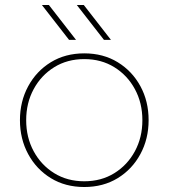

<svg xmlns="http://www.w3.org/2000/svg" viewBox="-20 -737 676 770"><path d="M318 13Q242 13 184 -22.5Q126 -58 93 -119Q60 -180 60 -255Q60 -330 93 -391Q126 -452 184 -487.5Q242 -523 318 -523Q394 -523 452 -487.5Q510 -452 543 -391.5Q576 -331 576 -255Q576 -180 543 -119Q510 -58 452 -22.5Q394 13 318 13ZM318 -10Q386 -10 438.5 -42.5Q491 -75 521 -130.5Q551 -186 551 -255Q551 -324 521 -379.5Q491 -435 438.5 -467.5Q386 -500 318 -500Q250 -500 197.5 -467.5Q145 -435 115 -379.5Q85 -324 85 -255Q85 -186 115 -130.5Q145 -75 197.5 -42.5Q250 -10 318 -10ZM397 -577 288 -717H316L425 -577ZM257 -577 148 -717H176L285 -577Z"/></svg>

Font: MuseoModerno Thin
Style: Regular
Weight: 100
Designer: Pablo Cosgaya, Héctor Gatti, Marcela Romero, and the Authors of The MuseoModerno Project.
Foundry: Omnibus-Type Team
Version: Version 1.003